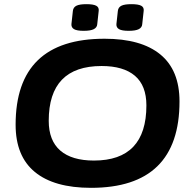

<svg xmlns="http://www.w3.org/2000/svg" viewBox="-20 -894 917 922"><path d="M417 8Q240 8 147.5 -68Q55 -144 55 -295Q55 -708 482 -708Q658 -708 750 -632.5Q842 -557 842 -407Q842 8 417 8ZM431 -123Q683 -123 683 -388Q683 -483 628 -530Q573 -577 468 -577Q214 -577 214 -314Q214 -219 269.5 -171Q325 -123 431 -123ZM598 -746Q565 -746 551.5 -754Q538 -762 539 -778L546 -842Q548 -859 563 -866.5Q578 -874 611 -874Q644 -874 658 -866.5Q672 -859 670 -842L663 -778Q662 -762 646.5 -754Q631 -746 598 -746ZM382 -746Q349 -746 335.5 -754Q322 -762 323 -778L330 -842Q332 -859 347 -866.5Q362 -874 395 -874Q428 -874 442 -866.5Q456 -859 454 -842L447 -778Q446 -762 430.5 -754Q415 -746 382 -746Z"/></svg>

Font: Asap Expanded Expanded Regular
Style: Bold Italic
Weight: 700
Width: 7
Italic angle: -6°
Designer: Pablo Cosgaya
Foundry: Omnibus-Type
Version: Version 3.001; ttfautohint (v1.8.4.7-5d5b)